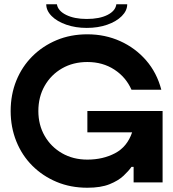

<svg xmlns="http://www.w3.org/2000/svg" viewBox="-20 -871 813 901"><path d="M390 -350H743V-15H607V-88H597Q584 -69 559.5 -46Q535 -23 494 -6.5Q453 10 390 10Q311 10 245.5 -17.5Q180 -45 131.5 -93.5Q83 -142 56.5 -208Q30 -274 30 -350Q30 -427 56.5 -492.5Q83 -558 131.5 -606.5Q180 -655 245.5 -682.5Q311 -710 390 -710Q473 -710 544 -678Q615 -646 665.5 -588Q716 -530 737 -450H597Q571 -509 516.5 -544.5Q462 -580 390 -580Q323 -580 271 -550Q219 -520 189.5 -468Q160 -416 160 -350Q160 -285 189.5 -233.5Q219 -182 271 -152Q323 -122 390 -122Q463 -122 520 -152Q577 -182 600 -250H390ZM387 -740Q335 -740 291.5 -755Q248 -770 222.5 -795.5Q197 -821 197 -851H247Q252 -820 290.5 -801Q329 -782 387 -782Q447 -782 484.5 -801Q522 -820 526 -851H577Q577 -821 551.5 -795.5Q526 -770 483 -755Q440 -740 387 -740Z"/></svg>

Font: Vina Sans
Style: Regular
Weight: 400
Designer: Andree Nguyen
Foundry: Nguyen Type Foundry
Version: Version 1.002; ttfautohint (v1.8.4.7-5d5b);gftools[0.9.28]